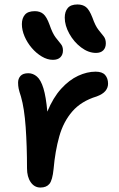

<svg xmlns="http://www.w3.org/2000/svg" viewBox="-20 -828 535 860"><path d="M161 12Q134 12 117.5 -12Q101 -36 101 -74Q101 -174 95 -258.5Q89 -343 74 -395Q66 -419 63.5 -431.5Q61 -444 61 -458Q61 -476 72 -488Q83 -500 107 -500Q128 -500 145.5 -485Q163 -470 174.5 -432.5Q186 -395 192 -328Q218 -391 254 -430.5Q290 -470 330 -488.5Q370 -507 408 -507Q438 -507 451 -492Q464 -477 464 -453Q464 -435 452 -420.5Q440 -406 413 -396Q344 -375 304 -329Q264 -283 245.5 -217Q227 -151 220 -71Q215 -21 201.5 -4.5Q188 12 161 12ZM410 -591Q376 -591 343.5 -615.5Q311 -640 290.5 -677Q270 -714 270 -749Q270 -776 283.5 -792Q297 -808 327 -808Q350 -808 365 -796.5Q380 -785 394 -749Q407 -712 421 -694.5Q435 -677 444.5 -665Q454 -653 454 -634Q454 -614 442.5 -602.5Q431 -591 410 -591ZM217 -560Q192 -560 167 -575Q142 -590 122 -613.5Q102 -637 90 -665Q78 -693 78 -720Q78 -746 91.5 -762Q105 -778 136 -778Q159 -778 174 -765.5Q189 -753 202 -717Q215 -679 229 -660.5Q243 -642 252.5 -631Q262 -620 262 -602Q262 -583 250.5 -571.5Q239 -560 217 -560Z"/></svg>

Font: Shantell Sans Normal
Style: Regular
Weight: 500
Designer: Stephen Nixon, Anya Danilova, Shantell Martin
Foundry: Arrow Type
Version: Version 1.009;[a7da0bfa3]